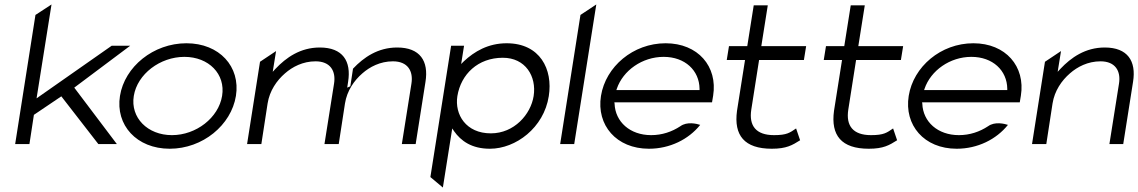

<svg xmlns="http://www.w3.org/2000/svg" viewBox="-20 -656 5104 861"><path d="M112 -10 132 -141 255 -224 421 -10H504L313 -263L564 -451H481L144 -215L211 -636L139 -589L48 -10Z M741 11C889 11 1017 -95 1038 -226C1059 -357 964 -462 816 -462C668 -462 539 -357 518 -226C497 -95 593 11 741 11ZM807 -401C916 -401 992 -324 976 -226C960 -128 860 -50 751 -50C642 -50 564 -128 580 -226C596 -324 698 -401 807 -401Z M1152 -10 1180 -192C1189 -249 1221 -295 1258 -327C1291 -356 1338 -381 1395 -381C1462 -381 1487 -337 1478 -281L1435 -10H1499L1527 -192C1536 -249 1568 -295 1605 -327C1638 -356 1685 -381 1742 -381C1809 -381 1834 -337 1825 -281L1782 -10H1844L1888 -289C1903 -382 1864 -443 1761 -443C1675 -443 1611 -399 1563 -348L1551 -269L1537 -263L1541 -289C1556 -382 1517 -443 1414 -443C1327 -443 1263 -398 1215 -347L1203 -334L1218 -427L1146 -379L1088 -10Z M1966 185 2008 -80 2016 -68C2047 -24 2095 11 2177 11C2293 11 2419 -83 2441 -225C2460 -345 2402 -462 2252 -462C2169 -462 2107 -425 2060 -381L2048 -369L2061 -451H2003L1910 138ZM2235 -397C2336 -397 2387 -314 2373 -225C2360 -143 2286 -58 2181 -58C2070 -58 2018 -142 2031 -225C2047 -323 2123 -397 2235 -397Z M2555 -10 2654 -636 2583 -589 2492 -10Z M2890 11C2984 11 3068 -31 3120 -96C3105 -101 3061 -112 3031 -90C2993 -65 2949 -50 2900 -50C2805 -50 2739 -110 2736 -191L2735 -197H3173L3178 -227C3199 -358 3110 -462 2965 -462C2819 -462 2696 -357 2675 -226C2654 -95 2744 11 2890 11ZM2746 -258C2774 -340 2860 -401 2956 -401C3052 -401 3116 -340 3117 -258V-252H2744Z M3321 -387 3285 -159C3270 -49 3318 11 3441 11C3507 11 3533 -5 3568 -27L3550 -80C3522 -61 3509 -50 3451 -50C3370 -50 3338 -92 3349 -164L3384 -387H3585L3595 -449H3394L3423 -632H3360L3331 -449H3249L3239 -387Z M3756 -387 3720 -159C3705 -49 3753 11 3876 11C3942 11 3968 -5 4003 -27L3985 -80C3957 -61 3944 -50 3886 -50C3805 -50 3773 -92 3784 -164L3819 -387H4020L4030 -449H3829L3858 -632H3795L3766 -449H3684L3674 -387Z M4270 11C4364 11 4448 -31 4500 -96C4485 -101 4441 -112 4411 -90C4373 -65 4329 -50 4280 -50C4185 -50 4119 -110 4116 -191L4115 -197H4553L4558 -227C4579 -358 4490 -462 4345 -462C4199 -462 4076 -357 4055 -226C4034 -95 4124 11 4270 11ZM4126 -258C4154 -340 4240 -401 4336 -401C4432 -401 4496 -340 4497 -258V-252H4124Z M4672 -10 4700 -192C4709 -249 4741 -295 4778 -327C4811 -356 4858 -381 4915 -381C4982 -381 5007 -337 4998 -281L4955 -10H5017L5061 -289C5076 -382 5037 -443 4934 -443C4847 -443 4783 -398 4735 -347L4723 -334L4738 -427L4666 -379L4608 -10Z"/></svg>

Font: Charger Pro
Style: LitExtObl
Weight: 300
Designer: Jasper
Foundry: Cannot Into Space Fonts
Version: Version 1.09